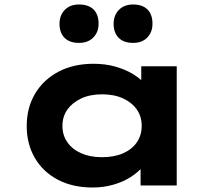

<svg xmlns="http://www.w3.org/2000/svg" viewBox="-20 -826 980 855"><path d="M393 9Q303 9 237 -26Q171 -61 135 -123Q99 -185 99 -265Q99 -346 136 -408.5Q173 -471 240 -506.5Q307 -542 396 -542Q448 -542 491.5 -530Q535 -518 569 -498Q603 -478 623 -455Q643 -432 648 -409L609 -405V-531H767V0H606V-144L639 -133Q636 -108 615 -83Q594 -58 561 -37Q528 -16 484.5 -3.5Q441 9 393 9ZM434 -126Q489 -126 528.5 -143.5Q568 -161 589.5 -192.5Q611 -224 611 -265Q611 -307 589.5 -338Q568 -369 528.5 -387.5Q489 -406 434 -406Q381 -406 341.5 -387.5Q302 -369 280 -338Q258 -307 258 -265Q258 -224 280 -192.5Q302 -161 341.5 -143.5Q381 -126 434 -126ZM573 -635Q531 -635 508.5 -657.5Q486 -680 486 -720Q486 -758 509.5 -782Q533 -806 573 -806Q614 -806 636.5 -784Q659 -762 659 -720Q659 -683 636 -659Q613 -635 573 -635ZM332 -635Q290 -635 267.5 -657.5Q245 -680 245 -720Q245 -758 268.5 -782Q292 -806 332 -806Q374 -806 396.5 -784Q419 -762 419 -720Q419 -683 395.5 -659Q372 -635 332 -635Z"/></svg>

Font: Lexend Tera
Style: Bold
Weight: 700
Designer: Bonnie Shaver-Troup, Thomas Jockin
Foundry: Lexend
Version: Version 1.007